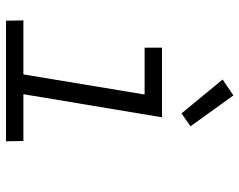

<svg xmlns="http://www.w3.org/2000/svg" viewBox="-99 -699 798 640"><g transform="rotate(90 300.0 -379.0)"><path d="M451 0H49L48 -58H228L295 -462H139V-520H371L294 -58H450ZM358 -585 245 -722 298 -758 401 -615Z"/></g></svg>

Font: Iosevka Light Extended Oblique
Style: Regular
Weight: 300
Width: 7
Italic angle: -9°
Monospace: yes
Designer: Belleve Invis
Foundry: Belleve Invis
Version: Version 32.5.0; ttfautohint (v1.8.4)